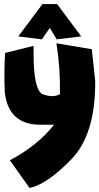

<svg xmlns="http://www.w3.org/2000/svg" viewBox="-20 -722 492 952"><path d="M435.1 -478 452.1 -320.8Q454.1 -56.2 333.7 67.9Q213.4 191.9 126.5 210L28.8 72.8Q168 -1.5 248 -103.5H180.7Q24.4 -103 3.9 -260.7Q-1 -361.3 5.4 -459.5L146.5 -494.6V-455.6Q146.5 -279.8 189.9 -255.4Q246.1 -234.9 277.3 -255.9Q279.3 -386.2 259.8 -507.3ZM70.8 -541.5 190.4 -701.7H263.2L382.8 -541.5L261.2 -526.9L227.1 -583.5L187.5 -526.9Z"/></svg>

Font: Lapsus Pro (theguybrush.com)
Style: Bold
Weight: 700
Designer: Jose Roses
Version: Version 1.00 February 9, 2018, initial release